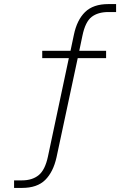

<svg xmlns="http://www.w3.org/2000/svg" viewBox="-20 -733 640 941"><path d="M49 188V151H88Q138 151 169.5 125.5Q201 100 215 34L318 -451L328 -448H187V-484H333L323 -472L342 -562Q357 -635 397 -674Q437 -713 511 -713H549V-674H511Q460 -674 429 -650Q398 -626 384 -558L366 -472L357 -484H500V-448H346L362 -453L257 38Q241 110 201.5 149Q162 188 88 188Z"/></svg>

Font: Nunito Sans 12pt ExtraLight ExtraLight
Style: Regular
Weight: 250
Version: Version 3.101;gftools[0.9.27]